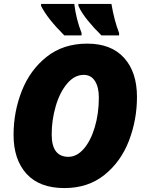

<svg xmlns="http://www.w3.org/2000/svg" viewBox="-20 -947 742 977"><path d="M49 -261Q49 -378 91 -484.5Q133 -591 217.5 -658Q302 -725 424 -725Q546 -725 611.5 -652.5Q677 -580 677 -454Q677 -337 636 -230.5Q595 -124 511.5 -57Q428 10 308 10Q181 10 115 -62.5Q49 -135 49 -261ZM483 -450Q483 -504 463 -535Q443 -566 406 -566Q359 -566 321.5 -521.5Q284 -477 263.5 -406.5Q243 -336 243 -263Q243 -149 328 -149Q371 -149 406.5 -190Q442 -231 462.5 -300.5Q483 -370 483 -450ZM189 -917V-927H358Q367 -851 395 -779V-767H307Q220 -854 189 -917ZM379 -917V-927H547Q561 -844 586 -779V-767H496Q459 -803 426.5 -843Q394 -883 379 -917Z"/></svg>

Font: Noto Sans Display Black
Style: Italic
Weight: 900
Italic angle: -12°
Designer: Monotype Design team
Foundry: Monotype Imaging Inc.
Version: Version 1.000